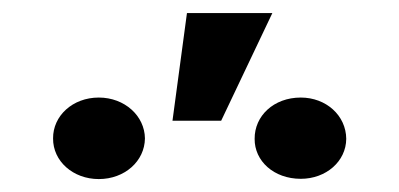

<svg xmlns="http://www.w3.org/2000/svg" viewBox="-20 -881 617 297"><path d="M246.8 -694.2H322.1L401.3 -860.8H269.2ZM62.1 -666.9C61.8 -631.7 93 -604 132.8 -604C172.9 -604 203.8 -631.7 204.2 -666.9C203.8 -701.7 172.9 -730.1 132.8 -730.1C92.3 -730.1 61.8 -701.7 62.1 -666.9ZM373.9 -666.2C373.6 -632.1 403.4 -604.4 445.3 -604.4C484.4 -604.4 515.3 -631.4 515.6 -666.2C515.3 -702.4 484.4 -730.1 445.3 -730.1C403.4 -730.1 373.6 -701.7 373.9 -666.2Z"/></svg>

Font: Margiela Sans
Style: Bold
Weight: 700
Designer: Stefan Endress, Andreas Faust
Version: Version 1.100;FEAKit 1.0